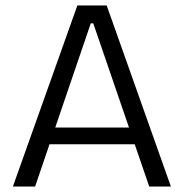

<svg xmlns="http://www.w3.org/2000/svg" viewBox="-20 -680 671 700"><path d="M27 0 262 -660H369L603 0H524L320 -595H311L108 0ZM132 -154V-215H508V-154Z"/></svg>

Font: Bricolage Grotesque 36pt Light
Style: Regular
Weight: 300
Designer: Mathieu Triay
Foundry: Atelier Triay
Version: Version 1.001;gftools[0.9.33.dev8+g029e19f]